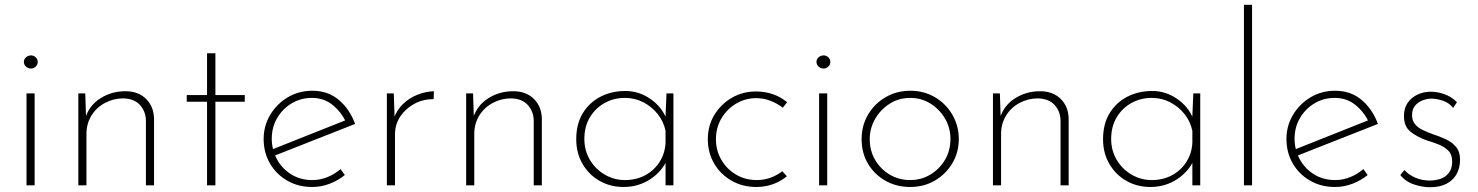

<svg xmlns="http://www.w3.org/2000/svg" viewBox="-20 -776 6188 804"><path d="M91 -385H125V0H91ZM80 -517Q80 -528 89 -536Q98 -544 110 -544Q121 -544 129.5 -536Q138 -528 138 -517Q138 -505 129.5 -497Q121 -489 110 -489Q98 -489 89 -497Q80 -505 80 -517Z M337 -385 341 -262 337 -281Q353 -334 400 -364Q447 -394 505 -394Q559 -394 591.5 -362Q624 -330 625 -279V0H591V-272Q590 -310 566 -336.5Q542 -363 496 -364Q456 -364 420.5 -345.5Q385 -327 363.5 -293Q342 -259 342 -214V0H308V-385Z M847 -553H882V-378H1005V-350H882V0H847V-350H762V-378H847Z M1287 7Q1229 7 1183 -19.5Q1137 -46 1110.5 -91.5Q1084 -137 1084 -194Q1084 -249 1111.5 -295Q1139 -341 1185 -368.5Q1231 -396 1288 -396Q1354 -396 1399.5 -357Q1445 -318 1467 -257L1124 -122L1114 -148L1436 -276L1429 -264Q1410 -306 1373.5 -336Q1337 -366 1286 -366Q1239 -366 1201 -343Q1163 -320 1140.5 -281.5Q1118 -243 1118 -195Q1118 -150 1139 -110.5Q1160 -71 1198.5 -46.5Q1237 -22 1288 -22Q1321 -22 1351.5 -34.5Q1382 -47 1406 -68L1424 -43Q1397 -21 1361.5 -7Q1326 7 1287 7Z M1629 -385 1633 -266 1629 -279Q1641 -315 1667.5 -340.5Q1694 -366 1728.5 -379.5Q1763 -393 1797 -394L1796 -361Q1751 -361 1714.5 -341Q1678 -321 1656 -288Q1634 -255 1634 -212V0H1600V-385Z M1961 -385 1965 -262 1961 -281Q1977 -334 2024 -364Q2071 -394 2129 -394Q2183 -394 2215.5 -362Q2248 -330 2249 -279V0H2215V-272Q2214 -310 2190 -336.5Q2166 -363 2120 -364Q2080 -364 2044.5 -345.5Q2009 -327 1987.5 -293Q1966 -259 1966 -214V0H1932V-385Z M2591 7Q2536 7 2491 -18.5Q2446 -44 2419.5 -89.5Q2393 -135 2393 -193Q2393 -257 2420.5 -302Q2448 -347 2494.5 -371Q2541 -395 2599 -395Q2655 -395 2702.5 -362.5Q2750 -330 2770 -280L2766 -267L2771 -385H2800V0H2767V-125L2774 -109Q2765 -86 2747.5 -65Q2730 -44 2706 -27.5Q2682 -11 2653 -2Q2624 7 2591 7ZM2597 -22Q2644 -22 2681.5 -42Q2719 -62 2742 -98Q2765 -134 2767 -179V-228Q2759 -267 2734.5 -298Q2710 -329 2674.5 -347.5Q2639 -366 2597 -366Q2550 -366 2511.5 -344.5Q2473 -323 2450 -284.5Q2427 -246 2427 -194Q2427 -146 2450 -107Q2473 -68 2512 -45Q2551 -22 2597 -22Z M3275 -38Q3249 -16 3216 -4.5Q3183 7 3147 7Q3090 7 3044 -19Q2998 -45 2971 -90.5Q2944 -136 2944 -193Q2944 -250 2971.5 -295Q2999 -340 3044.5 -366.5Q3090 -393 3145 -393Q3183 -393 3216.5 -381.5Q3250 -370 3276 -348L3258 -325Q3236 -342 3207.5 -353.5Q3179 -365 3147 -365Q3100 -365 3061.5 -341.5Q3023 -318 3000.5 -279.5Q2978 -241 2978 -193Q2978 -146 3000.5 -107Q3023 -68 3062 -45Q3101 -22 3149 -22Q3180 -22 3207 -32Q3234 -42 3256 -59Z M3410 -385H3444V0H3410ZM3399 -517Q3399 -528 3408 -536Q3417 -544 3429 -544Q3440 -544 3448.5 -536Q3457 -528 3457 -517Q3457 -505 3448.5 -497Q3440 -489 3429 -489Q3417 -489 3408 -497Q3399 -505 3399 -517Z M3588 -194Q3588 -250 3615 -296Q3642 -342 3688.5 -369Q3735 -396 3792 -396Q3849 -396 3895 -369Q3941 -342 3968 -295.5Q3995 -249 3995 -194Q3995 -138 3968 -92.5Q3941 -47 3895 -20Q3849 7 3791 7Q3734 7 3688 -19Q3642 -45 3615 -90Q3588 -135 3588 -194ZM3622 -194Q3622 -145 3644.5 -106.5Q3667 -68 3705.5 -45Q3744 -22 3791 -22Q3838 -22 3876 -45Q3914 -68 3937 -106.5Q3960 -145 3960 -194Q3960 -241 3937 -280Q3914 -319 3876 -342.5Q3838 -366 3791 -366Q3743 -366 3704.5 -341Q3666 -316 3644 -277Q3622 -238 3622 -194Z M4167 -385 4171 -262 4167 -281Q4183 -334 4230 -364Q4277 -394 4335 -394Q4389 -394 4421.5 -362Q4454 -330 4455 -279V0H4421V-272Q4420 -310 4396 -336.5Q4372 -363 4326 -364Q4286 -364 4250.5 -345.5Q4215 -327 4193.5 -293Q4172 -259 4172 -214V0H4138V-385Z M4797 7Q4742 7 4697 -18.5Q4652 -44 4625.5 -89.5Q4599 -135 4599 -193Q4599 -257 4626.5 -302Q4654 -347 4700.5 -371Q4747 -395 4805 -395Q4861 -395 4908.5 -362.5Q4956 -330 4976 -280L4972 -267L4977 -385H5006V0H4973V-125L4980 -109Q4971 -86 4953.5 -65Q4936 -44 4912 -27.5Q4888 -11 4859 -2Q4830 7 4797 7ZM4803 -22Q4850 -22 4887.5 -42Q4925 -62 4948 -98Q4971 -134 4973 -179V-228Q4965 -267 4940.5 -298Q4916 -329 4880.5 -347.5Q4845 -366 4803 -366Q4756 -366 4717.5 -344.5Q4679 -323 4656 -284.5Q4633 -246 4633 -194Q4633 -146 4656 -107Q4679 -68 4718 -45Q4757 -22 4803 -22Z M5189 -756H5223V0H5189Z M5570 7Q5512 7 5466 -19.5Q5420 -46 5393.5 -91.5Q5367 -137 5367 -194Q5367 -249 5394.5 -295Q5422 -341 5468 -368.5Q5514 -396 5571 -396Q5637 -396 5682.5 -357Q5728 -318 5750 -257L5407 -122L5397 -148L5719 -276L5712 -264Q5693 -306 5656.5 -336Q5620 -366 5569 -366Q5522 -366 5484 -343Q5446 -320 5423.5 -281.5Q5401 -243 5401 -195Q5401 -150 5422 -110.5Q5443 -71 5481.5 -46.5Q5520 -22 5571 -22Q5604 -22 5634.5 -34.5Q5665 -47 5689 -68L5707 -43Q5680 -21 5644.5 -7Q5609 7 5570 7Z M5968 8Q5937 8 5901.5 -3.5Q5866 -15 5844 -43L5861 -64Q5879 -44 5906.5 -32Q5934 -20 5967 -20Q5990 -20 6011.5 -27Q6033 -34 6047 -52Q6061 -70 6061 -100Q6061 -129 6045 -145Q6029 -161 6005.5 -170.5Q5982 -180 5955 -188Q5915 -202 5887 -224Q5859 -246 5859 -290Q5859 -322 5874 -344.5Q5889 -367 5915 -379.5Q5941 -392 5971 -392Q5998 -392 6027.5 -382Q6057 -372 6081 -348L6065 -324Q6048 -346 6021.5 -354.5Q5995 -363 5975 -363Q5957 -363 5938 -356Q5919 -349 5906 -334Q5893 -319 5893 -294Q5893 -271 5905.5 -256Q5918 -241 5938 -231.5Q5958 -222 5980 -214Q6008 -205 6034 -193Q6060 -181 6077 -161Q6094 -141 6094 -107Q6094 -74 6080 -48Q6066 -22 6038 -7Q6010 8 5968 8Z"/></svg>

Font: Josefin Sans ExtraLight
Style: Regular
Weight: 250
Designer: Santiago Orozco
Foundry: Typemade
Version: Version 2.000